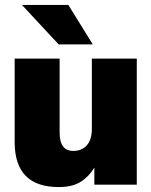

<svg xmlns="http://www.w3.org/2000/svg" viewBox="-20 -756 620 786"><path d="M220.2 9.8Q40 9.8 40 -174.8V-516.1H224.1V-212.9Q224.1 -138.2 279.8 -138.2Q314.9 -138.2 335.4 -161.1Q356 -184.1 356 -228V-516.1H540V0H366.2V-69.8Q343.3 -32.2 309.6 -11.2Q275.9 9.8 220.2 9.8ZM359.9 -574.2H220.2L69.8 -735.8H259.8Z"/></svg>

Font: Creato Display Black
Style: Regular
Weight: 900
Version: Version 1.000